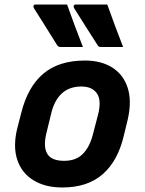

<svg xmlns="http://www.w3.org/2000/svg" viewBox="-20 -818 640 850"><path d="M277 -798Q294 -750 311.5 -703Q329 -656 347 -610H248Q238 -610 233 -618Q204 -665 180.5 -702Q157 -739 130 -782Q127 -787 128.5 -792.5Q130 -798 137 -798ZM455 -798Q472 -750 489.5 -703Q507 -656 525 -610H427Q416 -610 412 -618Q382 -665 358.5 -702Q335 -739 308 -782Q305 -787 306.5 -792.5Q308 -798 315 -798ZM356 -550Q428 -550 477 -519Q526 -488 545 -430Q564 -372 546 -291L529 -221Q503 -107 435.5 -47.5Q368 12 256 12Q180 12 128 -20Q76 -52 56.5 -110.5Q37 -169 56 -248L74 -318Q103 -434 172 -492Q241 -550 356 -550ZM340 -435Q288 -435 255 -405.5Q222 -376 208 -321L185 -227Q177 -194 179.5 -168.5Q182 -143 197 -127Q218 -106 264 -106Q316 -106 346 -136Q376 -166 390 -218L414 -310Q423 -344 420.5 -371Q418 -398 401 -414Q380 -435 340 -435Z"/></svg>

Font: Recursive Sn Lnr St
Style: Bold Italic
Weight: 700
Italic angle: -15°
Version: Version 1.079;hotconv 1.0.112;makeotfexe 2.5.65598; ttfautoh